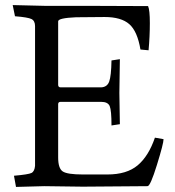

<svg xmlns="http://www.w3.org/2000/svg" viewBox="-20 -733 689 756"><path d="M392 -666 279 -665Q209 -662 209 -649V-399Q209 -389 219 -389H378Q402 -390 410 -412Q418 -434 419 -495L452 -500L450 -367L452 -244L419 -239Q419 -298 412 -315Q405 -332 378 -332H219Q209 -332 209 -323V-113Q209 -70 227 -58Q245 -46 306 -46H403Q479 -46 522 -82Q565 -118 590 -191L624 -185Q624 -168 598 -84Q572 0 561 0L306 2Q280 2 154 0L43 3L35 -41Q92 -46 104 -52Q116 -58 118 -80V-630Q118 -651 104 -658Q90 -665 39 -669L30 -713L155 -710H316L563 -709Q570 -694 570 -642Q570 -590 565 -535L533 -538Q521 -610 489 -638Q457 -666 392 -666Z"/></svg>

Font: Lusitana
Style: Regular
Weight: 400
Designer: Ana Paula Megda
Foundry: Ana Paula Megda
Version: Version 1.001; ttfautohint (v1.4.1)